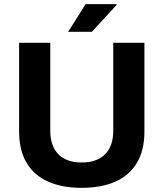

<svg xmlns="http://www.w3.org/2000/svg" viewBox="-20 -892 788 924"><path d="M373 12Q279 12 211.5 -18Q144 -48 108 -108.5Q72 -169 72 -259V-686H222V-263Q222 -189 261 -149.5Q300 -110 373 -110Q446 -110 485.5 -149.5Q525 -189 525 -263V-686H675V-259Q675 -169 639 -108.5Q603 -48 535.5 -18Q468 12 373 12ZM308 -739 392 -872H540L541 -868L422 -739Z"/></svg>

Font: Archivo SemiBold
Style: Bold
Weight: 700
Version: Version 2.001